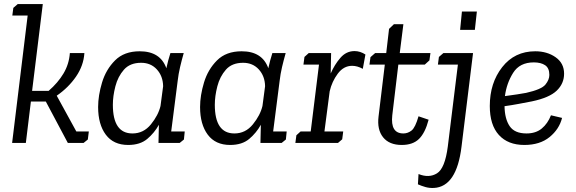

<svg xmlns="http://www.w3.org/2000/svg" viewBox="-20 -708 2852 951"><path d="M46 -669 68 -688H192L139 -258H221Q267 -298 294.5 -344Q322 -390 326 -445H398Q394 -383 356.5 -328.5Q319 -274 261 -234L358 -57H420L415 -17L394 0H316L207 -205H133L108 0H40L117 -631H41Z M890 -445Q880 -410 872 -376Q864 -342 860 -307L828 -57H895L891 -17L870 0H765L767 -90Q745 -50 709.5 -20Q674 10 615 10Q542 10 504 -41Q466 -92 466 -178Q466 -235 485.5 -299.5Q505 -364 550 -409Q595 -454 672 -454Q774 -454 804 -370Q808 -389 813 -407.5Q818 -426 824 -445ZM679 -397Q624 -397 594 -363Q564 -329 551.5 -280.5Q539 -232 539 -189Q539 -47 636 -47Q691 -47 727.5 -92Q764 -137 775 -183L788 -281Q787 -331 757 -364Q727 -397 679 -397Z M1395 -445Q1385 -410 1377 -376Q1369 -342 1365 -307L1333 -57H1400L1396 -17L1375 0H1270L1272 -90Q1250 -50 1214.5 -20Q1179 10 1120 10Q1047 10 1009 -41Q971 -92 971 -178Q971 -235 990.5 -299.5Q1010 -364 1055 -409Q1100 -454 1177 -454Q1279 -454 1309 -370Q1313 -389 1318 -407.5Q1323 -426 1329 -445ZM1184 -397Q1129 -397 1099 -363Q1069 -329 1056.5 -280.5Q1044 -232 1044 -189Q1044 -47 1141 -47Q1196 -47 1232.5 -92Q1269 -137 1280 -183L1293 -281Q1292 -331 1262 -364Q1232 -397 1184 -397Z M1675 -18 1654 0H1443L1448 -38L1469 -57H1519L1560 -388H1483L1488 -426L1509 -445H1620L1618 -344Q1637 -388 1666 -421.5Q1695 -455 1736 -455Q1764 -455 1790 -438L1777 -367Q1750 -382 1724 -382Q1682 -382 1653 -343Q1624 -304 1613 -256L1587 -57H1680Z M1815 -425 1838 -445H1893L1907 -565L1931 -588H1978L1960 -445H2112L2107 -409L2084 -388H1953L1923 -137Q1913 -47 1978 -47Q2000 -47 2018.5 -61.5Q2037 -76 2053 -132L2103 -115Q2086 -50 2055.5 -20Q2025 10 1970 10Q1908 10 1877.5 -28Q1847 -66 1855 -131L1886 -388H1810Z M2259 -560 2268 -651H2342L2332 -560ZM2154 -426 2176 -445H2323L2266 18Q2242 217 2129 223Q2107 224 2087.5 218.5Q2068 213 2050 205L2053 154Q2105 175 2144.5 150.5Q2184 126 2198 18L2248 -388H2149Z M2588 -47Q2634 -47 2663.5 -71.5Q2693 -96 2709 -137L2764 -124Q2750 -68 2702 -29Q2654 10 2577 10Q2496 10 2451 -39.5Q2406 -89 2406 -183Q2406 -297 2467.5 -375.5Q2529 -454 2631 -454Q2690 -454 2732 -424.5Q2774 -395 2774 -343Q2774 -294 2737.5 -259Q2701 -224 2615 -206Q2584 -200 2549.5 -193.5Q2515 -187 2479 -182Q2480 -119 2504.5 -83Q2529 -47 2588 -47ZM2586 -248Q2662 -265 2681.5 -289Q2701 -313 2701 -337Q2701 -371 2680 -385Q2659 -399 2624 -399Q2554 -399 2521.5 -347Q2489 -295 2481 -232Q2549 -241 2586 -248Z"/></svg>

Font: Zilla Slab Regular
Style: Italic
Weight: 400
Italic angle: -6°
Designer: Typotheque.com
Foundry: Typotheque type foundry
Version: Version 1.1; 2017; ttfautohint (v1.6)